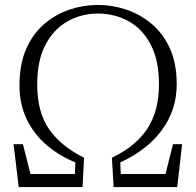

<svg xmlns="http://www.w3.org/2000/svg" viewBox="-20 -759 795 779"><path d="M56 0 35 -174H73L109 -32L80 -53H302L283 -32L286 -100Q220 -127 169 -170.5Q118 -214 88.5 -275Q59 -336 59 -413Q59 -499 86.5 -561Q114 -623 160.5 -662.5Q207 -702 263.5 -720.5Q320 -739 377 -739Q436 -739 492.5 -720Q549 -701 595.5 -662Q642 -623 669.5 -562Q697 -501 697 -417Q697 -313 637 -231.5Q577 -150 468 -100L471 -33L453 -53H672L646 -31L682 -174H719L699 0H441L434 -119Q532 -166 578.5 -238Q625 -310 625 -416Q625 -514 591.5 -578Q558 -642 501.5 -673Q445 -704 377 -704Q311 -704 255 -673Q199 -642 165 -578.5Q131 -515 131 -416Q131 -304 179 -235Q227 -166 321 -119L315 0Z"/></svg>

Font: Noto Serif JP
Style: Regular
Weight: 200
Designer: Ryoko NISHIZUKA 西塚涼子 (kana & ideographs); Frank Grießhammer (Latin, Greek & Cyrillic); Wenlong ZHANG 张文龙 (bopomofo); San
Foundry: Adobe
Version: Version 2.001;hotconv 1.1.0;makeotfexe 2.6.0